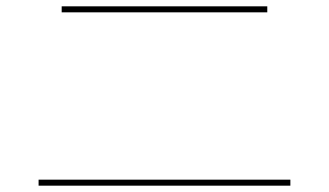

<svg xmlns="http://www.w3.org/2000/svg" viewBox="-20 -681 1040 607"><path d="M825 -642H175V-661H825ZM898 -94H102V-113H898Z"/></svg>

Font: IBM Plex Sans JP Thin
Style: Regular
Weight: 100
Designer: Mike Abbink; Paul van der Laan; Pieter van Rosmalen; Wujin Sim; Yejin Wi; Jinhee Kim; Boomi Park; Yona Kim; Kichan Ma
Foundry: Sandoll Inc.
Version: Version 1.001